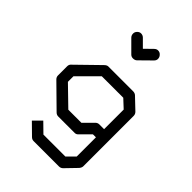

<svg xmlns="http://www.w3.org/2000/svg" viewBox="-229 -822 998 998"><g transform="rotate(45 270.0 -323.5)"><path d="M206 -719Q219 -719 228 -710L269 -669L311 -710Q320 -719 331 -719Q344.5 -719 353 -709Q362 -700 362 -687Q362 -676 353 -667L290 -605Q282 -597 268 -597Q256 -597 248 -605L186 -667Q177 -676 177 -689Q177 -701 186 -710Q195 -719 206 -719ZM422 -231V-375L377 -417H219L115 -313V-272L219 -171H315L366 -222Q375 -231 387 -231ZM422 -171H400L349 -120Q340 -109 328 -109H207Q195 -109 186 -118L64 -238Q55 -247 55 -259V-326Q55 -339.5 64 -347L186 -466Q197 -477 207 -477H389Q401.5 -477 410 -470L473 -410Q482 -401 482 -388V-18Q482 -8 473 3L415 63Q406 72 393 72H207Q195 72 186 63L125 3L167 -39L219 12H380L422 -30Z"/></g></svg>

Font: 3270 Nerd Font
Style: Regular
Weight: 400
Monospace: yes
Version: Version 3.0.1;Nerd Fonts 3.3.0